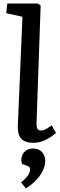

<svg xmlns="http://www.w3.org/2000/svg" viewBox="-20 -787 334 1077"><path d="M106 -693 15 -713 21 -767H192L208 -756L185 -98Q184 -76 189.5 -65.5Q195 -55 212 -55Q223 -55 238 -63Q253 -71 270 -84L294 -41Q284 -32 265 -19Q246 -6 221 4Q196 14 166 14Q133 14 113.5 2.5Q94 -9 86.5 -30.5Q79 -52 80 -82ZM125 270 98 236Q112 225 124 212.5Q136 200 142.5 187.5Q149 175 149 163Q149 156 146 151.5Q143 147 133 143L104 133Q97 114 101.5 94Q106 74 122.5 60Q139 46 165 46Q198 46 216 66.5Q234 87 234 116Q234 139 222 166.5Q210 194 185.5 220.5Q161 247 125 270Z"/></svg>

Font: Literata Medium
Style: Italic
Weight: 500
Italic angle: -2°
Designer: Latin by Veronika Burian and Jose Scaglione. Greek by Irene Vlachou. Cyrillic by Vera Evstafieva
Foundry: TypeTogether
Version: Version 3.103;gftools[0.9.29]